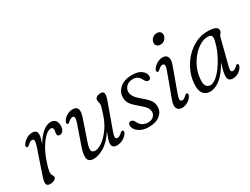

<svg xmlns="http://www.w3.org/2000/svg" viewBox="-57 -1147 2146 1646"><g transform="rotate(-30 1016.0 -324.0)"><path d="M70 -363.5Q63.5 -365.5 61.5 -372.8Q59.5 -380 65 -390Q79 -415 107.5 -433Q136 -451 167.5 -451Q214 -451 214 -406.5Q214 -390.5 208.5 -369.8Q203 -349 194.5 -323.5Q230 -384.5 270.8 -417.8Q311.5 -451 349.5 -451Q380 -451 395.8 -432.2Q411.5 -413.5 411.5 -381.5Q411.5 -350 397.8 -332Q384 -314 364 -314Q352 -314 346.2 -321Q340.5 -328 340.5 -338.5Q340.5 -347.5 343 -356.2Q345.5 -365 345.5 -377.5Q345.5 -402 323 -402Q298.5 -402 266.8 -372.5Q235 -343 203.8 -290Q172.5 -237 150 -166.5Q137 -126.5 132.8 -106.8Q128.5 -87 128.5 -73.5Q128.5 -57 136.5 -47.5Q144.5 -38 144.5 -27.5Q144.5 -11.5 125.8 -1.5Q107 8.5 81 8.5Q52.5 8.5 47.8 -14Q43 -36.5 61.5 -88L140.5 -320.5Q154 -360 153.2 -378.5Q152.5 -397 134.5 -397Q125.5 -397 115.5 -391.5Q105.5 -386 91.5 -372.5Q77.5 -360.5 70 -363.5Z M848.5 -78Q855 -75 855.5 -66.2Q856 -57.5 850 -48.5Q834 -23.5 805 -7.5Q776 8.5 746.5 8.5Q697.5 8.5 697.5 -35Q697.5 -51 705 -73.5Q712.5 -96 729.5 -140.5Q676.5 -59 619 -25.2Q561.5 8.5 517 8.5Q465 8.5 457.8 -29.2Q450.5 -67 475 -135.5L542 -329Q564.5 -394 534 -394Q515 -394 492 -372.5Q477 -359 469 -363.5Q455.5 -369.5 468 -393.5Q482 -418 509.8 -434.5Q537.5 -451 567.5 -451Q643.5 -451 607.5 -345.5L538 -140.5Q520 -88 526.5 -67Q533 -46 561 -46Q592 -46 632.5 -74.5Q673 -103 711.2 -155.8Q749.5 -208.5 773 -281.5Q787.5 -325.5 791.8 -341.8Q796 -358 796 -367.5Q796 -378.5 792.8 -389.5Q789.5 -400.5 789.5 -413.5Q789.5 -431 805.8 -441Q822 -451 847 -451Q871.5 -451 876.2 -430.2Q881 -409.5 863 -362L775 -117Q760.5 -77.5 762.2 -61.5Q764 -45.5 780.5 -45.5Q790 -45.5 800.5 -50.8Q811 -56 825.5 -70Q841 -82.5 848.5 -78Z M1074 -28.5Q1108.5 -28.5 1128.2 -47.2Q1148 -66 1148 -92.5Q1148 -113.5 1134.5 -134.8Q1121 -156 1078.5 -191Q1028.5 -232 1010.2 -259.2Q992 -286.5 992.5 -323Q992.5 -376.5 1036 -414Q1079.5 -451.5 1157.5 -451.5Q1215.5 -451.5 1248 -426.2Q1280.5 -401 1280.5 -369Q1280.5 -337.5 1254.5 -337.5Q1245 -337.5 1236.5 -344.2Q1228 -351 1219.5 -367.5Q1207.5 -392 1190 -404.5Q1172.5 -417 1145.5 -417Q1104.5 -417 1080.5 -394.2Q1056.5 -371.5 1056.5 -340Q1056.5 -318 1070.2 -294.5Q1084 -271 1126 -236Q1162 -206.5 1180.8 -184.8Q1199.5 -163 1206 -144.5Q1212.5 -126 1212 -105.5Q1211.5 -57 1171.8 -24.2Q1132 8.5 1060.5 8.5Q1018.5 8.5 987.8 -5.2Q957 -19 940.2 -40Q923.5 -61 923.5 -83Q923.5 -114.5 949 -114.5Q969.5 -114.5 984.5 -86Q998.5 -55.5 1021.5 -42Q1044.5 -28.5 1074 -28.5Z M1499 -553.5Q1477 -553.5 1464.8 -566.5Q1452.5 -579.5 1454.5 -599.5Q1457 -621.5 1475 -638.8Q1493 -656 1520.5 -656Q1542.5 -656 1554.2 -643Q1566 -630 1563.5 -609.5Q1561.5 -588 1543.5 -570.8Q1525.5 -553.5 1499 -553.5ZM1414.5 -114.5Q1401 -78.5 1403.2 -62.8Q1405.5 -47 1422 -47Q1431 -47 1441.2 -52.2Q1451.5 -57.5 1464.5 -70.5Q1479 -83 1487 -78.5Q1492.5 -76 1493.2 -67.5Q1494 -59 1487.5 -48Q1473 -23.5 1446 -7.5Q1419 8.5 1389 8.5Q1353.5 8.5 1340.8 -18.5Q1328 -45.5 1349 -100.5L1432.5 -327.5Q1446.5 -363.5 1444.5 -380Q1442.5 -396.5 1425.5 -396.5Q1407 -396.5 1382 -372Q1376 -366.5 1370.5 -364Q1365 -361.5 1359.5 -364Q1353.5 -367 1352.8 -375.5Q1352 -384 1358.5 -394Q1374 -418.5 1402 -434.8Q1430 -451 1458 -451Q1493 -451 1505.8 -423.8Q1518.5 -396.5 1497 -341Z M1911.5 -102.5Q1903.5 -73.5 1906.8 -60.5Q1910 -47.5 1924 -47.5Q1942 -47.5 1966 -71Q1979.5 -84 1987.5 -79.5Q2000 -74 1989.5 -50.5Q1976 -25 1950 -8.2Q1924 8.5 1892.5 8.5Q1845 8.5 1845 -40.5Q1845 -57 1850 -82Q1855 -107 1872 -163.5Q1824.5 -77 1772 -34.2Q1719.5 8.5 1666.5 8.5Q1622.5 8.5 1598.8 -24.8Q1575 -58 1582 -127Q1587.5 -188.5 1614.5 -246.5Q1641.5 -304.5 1685.2 -350.8Q1729 -397 1784.2 -424.2Q1839.5 -451.5 1901.5 -451.5Q2004 -451.5 2002 -406Q2001.5 -390.5 1991.2 -380.2Q1981 -370 1976.5 -354.5ZM1647.5 -135Q1641.5 -85.5 1655.2 -62Q1669 -38.5 1696 -38.5Q1723.5 -38.5 1753.8 -62.5Q1784 -86.5 1813.2 -125.5Q1842.5 -164.5 1866.2 -210.2Q1890 -256 1905 -300Q1920 -344 1922 -377Q1923.5 -410 1879 -410Q1842 -410 1803.5 -387.2Q1765 -364.5 1731.5 -325.8Q1698 -287 1675.2 -237.8Q1652.5 -188.5 1647.5 -135Z"/></g></svg>

Font: Fraunces 72pt S100 Light
Style: Italic
Weight: 300
Italic angle: -16°
Version: Version 1.000; ttfautohint (v1.8.3)